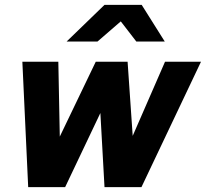

<svg xmlns="http://www.w3.org/2000/svg" viewBox="-20 -770 847 790"><path d="M96 0 72 -516H220L226 -208L374 -516H505L526 -211L659 -516H807L562 0H410L393 -305L248 0ZM254 -599 410 -750H563L658 -599H541L477 -682L381 -599Z"/></svg>

Font: Red Hat Text VF
Style: Italic
Weight: 300
Italic angle: -12°
Designer: Pentagram, MCKL
Foundry: Pentagram, MCKL
Version: Version 1.023